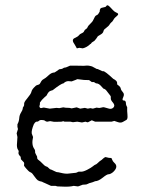

<svg xmlns="http://www.w3.org/2000/svg" viewBox="-20 -695 547 726"><path d="M222.2 -439Q229.5 -439 245.1 -446.8H261.2Q283.2 -446.8 290 -446.3Q296.9 -445.8 304.7 -446.8Q312.5 -447.8 320.3 -445.8Q327.1 -443.8 328.1 -443.8L346.2 -434.1H349.1L367.2 -425.8H370.6Q377.4 -425.8 408.2 -397Q422.9 -389.6 422.9 -381.8V-376Q424.8 -374 430.2 -370.1Q435.5 -366.2 436.5 -360.8Q437.5 -354 444.3 -346.7Q451.7 -339.4 445.8 -327.1Q439.9 -314.9 448.2 -314.9H450.2Q456.1 -313 456.1 -305.2Q456.1 -297.4 460.9 -290V-274.9Q460.9 -273.4 461.9 -261.7Q462.9 -250 461.4 -246.6Q460 -243.2 459 -242.2Q458 -241.2 455.6 -240.2Q453.1 -239.3 445.3 -234.4Q437.5 -229.5 426.8 -232.9L412.1 -237.8L401.9 -234.9Q370.6 -234.9 339.8 -234.9L327.1 -240.2L313 -232.9Q311 -231.9 307.6 -233.4Q304.2 -234.9 303.2 -234.9L290 -231.9L272 -234.9L255.9 -232.9L246.1 -234.9H224.1L219.2 -236.8L212.9 -234.9Q203.1 -234.9 192.9 -234.4Q182.6 -233.9 176.3 -235.8Q169.9 -237.8 165.5 -236.3Q161.1 -234.9 157.7 -234.9Q154.3 -234.9 147 -240.2Q132.3 -242.7 128.9 -239.3Q124 -234.9 120.6 -234.9H117.2Q111.3 -231.9 107.9 -225.1Q98.1 -201.2 100.1 -189.9L105 -176.8Q98.1 -147 110.4 -130.9Q112.8 -127.4 112.8 -122.6V-118.2Q114.7 -112.8 117.7 -107.9Q121.1 -103 120.6 -99.1Q120.1 -93.8 126 -89.8Q131.8 -85.9 140.6 -76.7Q149.4 -67.4 152.8 -66.4Q157.2 -64.9 159.2 -64Q161.1 -63 164.1 -59.6Q167 -56.2 168.9 -55.2Q170.9 -54.2 174.8 -53.2Q178.7 -51.8 186 -47.9Q193.4 -43.5 199.2 -43.9L216.8 -40Q230.5 -37.1 243.2 -39.1Q255.9 -41 260.7 -41Q268.6 -41 272.9 -43.9Q277.3 -46.9 285.6 -45.9Q293.5 -44.9 309.1 -52.7Q325.2 -61 331.5 -66.4Q337.9 -71.8 340.3 -72.3Q344.2 -73.2 350.1 -79.1Q356 -85 359.9 -87.4Q364.3 -89.8 369.1 -94.7Q374 -99.6 378.9 -101.1L392.1 -98.1Q400.9 -98.1 401.9 -96.7Q402.8 -95.7 404.3 -90.8Q406.2 -85 412.1 -79.6Q429.7 -64.5 407.2 -43.9Q397 -36.1 390.6 -36.1Q384.3 -36.1 368.7 -23.4Q351.6 -9.8 339.8 -9.8Q328.6 -4.9 323.2 -3.9Q317.9 -2.9 312.5 0Q307.6 2.9 301.8 2.9Q295.9 2.9 293 3.4Q290 3.9 283.7 6.8Q277.3 9.8 273.9 9.8L258.8 7.8Q243.2 11.7 220.7 10.7Q198.2 9.8 196.8 9.8L189.9 7.8Q181.2 7.8 172.9 7.8Q159.2 1 149.4 -2.9Q139.6 -6.8 139.2 -7.8Q127.9 -9.8 123 -13.2Q118.2 -16.6 109.9 -28.3Q102.1 -40 98.1 -42Q93.8 -43.9 90.8 -45.9Q87.9 -47.9 80.1 -56.6Q72.3 -65.4 71.3 -67.9Q70.3 -69.3 71.3 -74.2Q71.8 -79.1 70.3 -81.1Q68.8 -83 59.1 -92.8L58.1 -102.1Q49.3 -110.8 49.8 -116.7Q50.8 -122.1 50.8 -124L45.9 -132.8Q43.9 -138.7 43.9 -146.5L45.9 -176.8L43 -190.9L47.9 -207Q44.9 -214.8 45.9 -225.1Q51.8 -235.4 52.7 -247.6Q53.2 -259.3 59.6 -269.5Q65.9 -279.8 65.9 -283.7Q65.9 -287.1 66.4 -288.1Q66.9 -289.1 67.9 -290.5Q68.8 -292 69.8 -293.5Q71.8 -296.9 71.3 -302.2Q70.3 -308.1 82 -321.8Q96.7 -339.4 98.6 -347.2Q100.1 -355 107.9 -363.3Q115.2 -372.1 121.1 -373.5Q127 -375 128.9 -376.5Q130.9 -377.9 133.3 -382.8Q138.2 -392.6 144.5 -395.5Q152.3 -399.4 163.6 -410.2Q174.8 -420.9 186 -420.9Q189.5 -422.4 204.1 -433.1L211.9 -434.1Q214.8 -434.1 222.2 -439ZM219.2 -289.1Q226.1 -287.1 242.2 -287.1L251 -285.2L270 -289.1Q271 -289.1 283.2 -284.2L300.8 -287.1L312 -284.2L321.8 -286.1L331.1 -284.2L345.2 -288.1Q347.2 -288.1 351.6 -287.1Q356 -286.1 362.8 -288.1Q370.1 -290 372.6 -289.6Q375 -289.1 379.9 -287.6Q384.8 -286.1 392.1 -284.2Q399.4 -282.2 405.3 -285.6Q411.1 -289.1 412.1 -294.9Q412.6 -300.8 405.8 -308.6Q398.9 -316.4 398.9 -322.8V-330.1Q397.9 -333 393.6 -337.9Q389.2 -342.8 383.8 -350.6Q378.4 -358.4 371.1 -359.9Q369.1 -362.3 360.8 -371.1Q352.5 -379.9 342.8 -379.9Q340.8 -381.8 335 -384.8Q331.1 -384.8 327.1 -384.8L316.9 -392.1Q294.9 -392.1 282.7 -394.5Q271 -397 269 -394Q253.9 -388.2 251 -387.2L238.8 -388.2Q228.5 -388.2 220.2 -379.9Q212.4 -379.9 179.2 -354Q177.7 -353 172.9 -352.1Q168 -350.6 165 -347.7Q162.1 -344.7 159.2 -339.8Q157.2 -335 155.3 -333Q153.3 -331.1 148.9 -327.6Q137.2 -317.4 130.9 -307.1V-299.8Q129.9 -298.8 129.9 -296.9L128.9 -293Q130.4 -284.7 137.7 -286.6Q145 -289.1 147 -288.1L168 -284.2L193.8 -287.1L204.1 -286.1ZM293 -512.2 279.8 -514.2 271 -512.2Q270 -512.2 267.6 -517.6Q265.1 -522.9 262.2 -526.9Q249 -544.4 261.7 -550.8Q274.9 -556.6 278.3 -561.5Q281.7 -566.4 289.1 -569.3Q296.4 -572.3 298.3 -577.6Q300.3 -582.5 304.2 -584.5Q310.1 -587.9 311 -592.3Q312.5 -596.7 320.8 -604.5Q329.6 -612.3 333 -620.1Q336.9 -627.9 338.9 -631.8Q340.8 -635.7 345.7 -637.7Q350.6 -639.6 352.1 -643.1L356.9 -650.9Q356.9 -658.2 359.4 -662.1Q362.3 -666 371.1 -667Q379.9 -668 381.8 -671.9Q383.8 -675.8 387.2 -674.8Q391.1 -673.8 394.5 -669.9Q397.9 -666 399.4 -665Q400.9 -664.1 406.2 -657.7Q411.6 -651.4 418 -648.4Q432.6 -643.1 422.9 -635.3Q413.1 -627 411.6 -624.5Q410.2 -622.1 407.2 -617.2Q404.3 -612.3 400.4 -609.9Q397 -606.9 396 -605Q391.6 -596.7 383.8 -591.8Q382.8 -589.8 378.9 -587.4Q372.6 -583.5 371.1 -576.7Q369.6 -569.8 361.3 -564.9Q353 -560.5 350.1 -558.1L344.2 -549.3Q337.4 -539.6 333 -538.1Q329.1 -536.1 327.1 -534.2Q325.2 -532.2 324.2 -530.3Q323.2 -528.3 321.8 -528.8Q309.1 -516.1 293 -512.2Z"/></svg>

Font: AntiqueNobleLightItalic
Style: LightItalic
Weight: 400
Version: Version 001.000